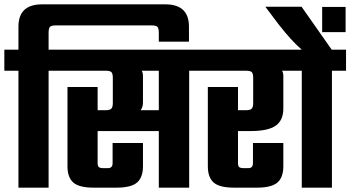

<svg xmlns="http://www.w3.org/2000/svg" viewBox="-40 -865 1615 885"><path d="M722 -845Q831 -845 831 -742V-673H692V-713Q692 -735 685.5 -741.5Q679 -748 657 -748H219Q197 -748 190.5 -741.5Q184 -735 184 -713V-636H249V-539H184V0H45V-539H-20V-636H45V-742Q45 -845 154 -845Z M896 -636V-539H832V0H692V-261H410V-113Q410 -100 415.5 -95Q421 -90 436 -90H458Q479 -90 479 -113V-206H619V-99Q619 -47 591.5 -23.5Q564 0 497 0H392Q325 0 298 -23.5Q271 -47 271 -99V-464H410V-357H447Q466 -357 473 -364Q480 -371 480 -390V-506Q480 -526 473.5 -532.5Q467 -539 447 -539H209V-636ZM692 -357V-539H613Q619 -530 619 -514V-393Q619 -371 608 -357Z M1326 -636V-539H1260Q1266 -530 1266 -514V-365Q1266 -310 1230.5 -285.5Q1195 -261 1117 -261H1057V-113Q1057 -100 1062.5 -95Q1068 -90 1083 -90H1105Q1126 -90 1126 -113V-206H1266V-99Q1266 -47 1238.5 -23.5Q1211 0 1144 0H1039Q972 0 945 -23.5Q918 -47 918 -99V-464H1057V-357H1094Q1113 -357 1120 -364Q1127 -371 1127 -390V-506Q1127 -526 1120.5 -532.5Q1114 -539 1094 -539H856V-636Z M1555 -636V-539H1490V0H1351V-539H1286V-636H1351Q1304 -676 1244 -753L1183 -834H1350L1489 -636ZM1553 -833V-717H1445V-833Z"/></svg>

Font: Teko SemiBold
Style: Regular
Weight: 600
Designer: Manushi Parikh, Jonny Pinhorn
Foundry: Indian Type Foundry
Version: Version 1.106;PS 1.0;hotconv 1.0.78;makeotf.lib2.5.61930; tt